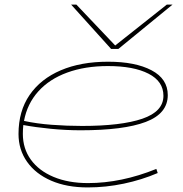

<svg xmlns="http://www.w3.org/2000/svg" viewBox="-20 -810 799 840"><path d="M670 -53Q600 -23 521.5 -6.5Q443 10 364 10Q272 10 204 -19.5Q136 -49 98.5 -102Q61 -155 61 -224Q61 -324 109.5 -394.5Q158 -465 246 -502.5Q334 -540 453 -540Q572 -540 643 -502.5Q714 -465 714 -394Q714 -313 617.5 -276.5Q521 -240 333 -240Q269 -240 202.5 -246.5Q136 -253 82 -263Q80 -244 80 -224Q80 -160 115 -111.5Q150 -63 214.5 -36Q279 -9 365 -9Q511 -9 664 -71ZM452 -521Q352 -521 274 -492.5Q196 -464 147.5 -410Q99 -356 85 -281Q140 -269 206.5 -264Q273 -259 339 -259Q510 -259 602.5 -290.5Q695 -322 695 -391Q695 -454 630 -487.5Q565 -521 452 -521ZM735 -790 498 -596H466L291 -790H314L484 -611L710 -790Z"/></svg>

Font: Georama Extra Expanded Thin
Style: Italic
Weight: 100
Width: 8
Italic angle: -9°
Designer: Jean-Baptiste Levee
Foundry: Production Type
Version: Version 1.000